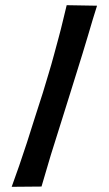

<svg xmlns="http://www.w3.org/2000/svg" viewBox="-20 -719 419 740"><path d="M25 1Q39 -37 54 -80.5Q69 -124 84 -170Q99 -216 114 -264.5Q129 -313 145 -361Q156 -398 167 -434Q178 -470 187.5 -505.5Q197 -541 206 -574Q215 -607 222.5 -639Q230 -671 237 -699L354 -697Q346 -673 337.5 -644Q329 -615 319 -581.5Q309 -548 298 -512Q287 -476 275 -438Q263 -400 251 -361Q235 -311 220 -262Q205 -213 190 -166.5Q175 -120 163 -78Q151 -36 140 0Z"/></svg>

Font: Truculenta ExtraBold
Style: Regular
Weight: 800
Version: Version 1.002